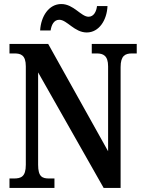

<svg xmlns="http://www.w3.org/2000/svg" viewBox="-20 -932 715 952"><path d="M410 -771C471 -771 510 -832 513 -902H461C458 -875 445 -849 419 -849C382 -849 345 -912 284 -912C222 -912 183 -851 179 -781H231C235 -808 247 -834 274 -834C312 -834 349 -771 410 -771ZM27 0H250V-47H224C190 -47 169 -55 169 -115V-573L494 0H578V-599C578 -656 601 -667 634 -667H658V-714H435V-667H460C491 -667 516 -657 516 -603V-182L219 -714H27V-667H52C83 -667 108 -659 108 -603V-115C108 -55 84 -47 48 -47H27Z"/></svg>

Font: Noto Serif Tamil Condensed SemiBold
Style: Italic
Weight: 600
Width: 3
Italic angle: -12°
Designer: Indian Type Foundry, Tom Grace, and the Monotype Design Team
Foundry: Monotype Imaging Inc.
Version: Version 2.003